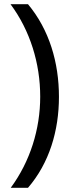

<svg xmlns="http://www.w3.org/2000/svg" viewBox="-20 -734 340 912"><path d="M260 -274C260 -437 214 -593 113 -714H30C123 -589 171 -433 171 -275C171 -120 123 33 31 158H113C214 41 260 -113 260 -274Z"/></svg>

Font: Noto Sans Caucasian Albanian
Style: Regular
Weight: 400
Designer: Monotype Design Team
Foundry: Monotype Imaging Inc.
Version: Version 2.005